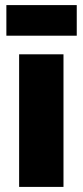

<svg xmlns="http://www.w3.org/2000/svg" viewBox="-20 -733 325 753"><path d="M5 -593H281V-713H5ZM55 0H229V-520H55Z"/></svg>

Font: Fixel Text ExtraBold
Style: Regular
Weight: 800
Width: 4
Designer: AlfaBravo + MacPaw
Foundry: Kyrylo Tkachov, Marchela Mozhyna, Serhii Makarenko, Maria Weinstein, Zakhar Kryvoshyya
Version: Version 1.211